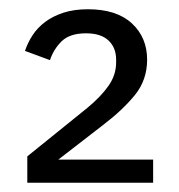

<svg xmlns="http://www.w3.org/2000/svg" viewBox="-20 -724 386 415"><path d="M311 -329H39V-386L169 -491Q198 -515 214.5 -538.5Q231 -562 231 -589V-595Q231 -621 214.5 -636.5Q198 -652 166 -652Q131 -652 113.5 -635Q96 -618 88 -594L34 -614Q40 -632 50.5 -648Q61 -664 77.5 -676.5Q94 -689 117 -696.5Q140 -704 170 -704Q232 -704 265 -673.5Q298 -643 298 -595Q298 -551 271.5 -518.5Q245 -486 203 -454L106 -379H311Z"/></svg>

Font: IBM Plex Sans Arabic
Style: Regular
Weight: 400
Designer: Mike Abbink, Paul van der Laan, Pieter van Rosmalen, Wael Morcos, Khajak Apelian
Foundry: Bold Monday
Version: Version 1.005